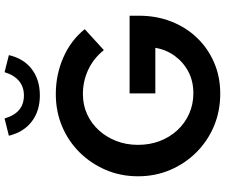

<svg xmlns="http://www.w3.org/2000/svg" viewBox="-92 -884 987 843"><g transform="rotate(-90 401.5 -462.5)"><path d="M412 11Q335 11 269.5 -16.5Q204 -44 154.5 -93.5Q105 -143 77 -208.5Q49 -274 49 -350Q49 -426 77 -491.5Q105 -557 154 -606.5Q203 -656 268.5 -683.5Q334 -711 410 -711Q495 -711 570.5 -678Q646 -645 695 -584L603 -500Q567 -545 517 -568.5Q467 -592 410 -592Q362 -592 321.5 -573.5Q281 -555 251 -522Q221 -489 204 -445.5Q187 -402 187 -350Q187 -298 204 -254Q221 -210 251.5 -177Q282 -144 323.5 -125.5Q365 -107 414 -107Q466 -107 507.5 -128.5Q549 -150 577 -188Q605 -226 613 -274H413V-387H754V-346Q754 -269 728.5 -204Q703 -139 657 -91Q611 -43 548.5 -16Q486 11 412 11ZM404 -781Q336 -781 289.5 -816.5Q243 -852 227 -917L303 -936Q327 -851 404 -851Q442 -851 468 -873Q494 -895 506 -936L581 -917Q566 -852 519.5 -816.5Q473 -781 404 -781Z"/></g></svg>

Font: Red Hat Text SemiBold
Style: Regular
Weight: 600
Designer: Pentagram, MCKL
Foundry: MCKL
Version: Version 1.030